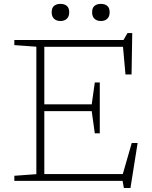

<svg xmlns="http://www.w3.org/2000/svg" viewBox="-20 -908 762 964"><path d="M52 0V-25.5L162.5 -33.5V-673.5L52 -681.5V-707H600L620 -742H644L640.5 -534H610L597.5 -673H202.5V-384H440.5L456 -494H481V-238.5H456L440.5 -350H202.5V-34H596.5L641.5 -190H671L635 36H602L595.5 0ZM283.5 -802.5Q263.5 -802.5 251.5 -813.8Q239.5 -825 239.5 -846.5Q239.5 -868.5 251.5 -878.5Q263.5 -888.5 283.5 -888.5Q303.5 -888.5 315.5 -878.5Q327.5 -868.5 327.5 -846.5Q327.5 -825 315.5 -813.8Q303.5 -802.5 283.5 -802.5ZM486.5 -802.5Q466.5 -802.5 454.5 -813.8Q442.5 -825 442.5 -846.5Q442.5 -868.5 454.5 -878.5Q466.5 -888.5 486.5 -888.5Q506.5 -888.5 518.5 -878.5Q530.5 -868.5 530.5 -846.5Q530.5 -825 518.5 -813.8Q506.5 -802.5 486.5 -802.5Z"/></svg>

Font: Newsreader Caption ExtraLight
Style: Regular
Weight: 275
Designer: Hugues Gentile
Foundry: Production Type
Version: Version 1.001